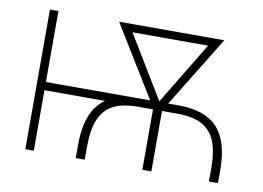

<svg xmlns="http://www.w3.org/2000/svg" viewBox="-63 -624 985 718"><g transform="rotate(10 430.0 -265.0)"><path d="M335 -530.3H734.4L568.8 -260.7H609.4Q709 -260.7 756.3 -209.7Q803.7 -158.7 803.7 -48.8V0H769.5V-48.8Q769.5 -114.3 753.2 -153.6Q736.8 -192.9 701.7 -211.2Q666.5 -229.5 609.4 -229.5H550.8V0H516.6V-229.5H459Q401.9 -229.5 366.5 -211.2Q331.1 -192.9 314.5 -153.3Q297.9 -113.8 297.9 -48.8V0H263.7V-48.8Q263.7 -115.7 281.2 -160.4Q298.8 -205.1 334.5 -229.5H104.5V0H72.3V-530.3H104.5V-260.7H500.5ZM534.7 -263.2 678.2 -500H391.1Z"/></g></svg>

Font: Pretendard Std Thin
Style: Regular
Weight: 100
Designer: Base glyphs from Inter by Rasmus Andersson; Hangeul glyphs from Noto Sans CJK(Source Han Sans) by Jang Soo-young and Kan
Foundry: Kil Hyung-jin
Version: Version 1.309